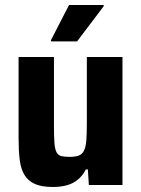

<svg xmlns="http://www.w3.org/2000/svg" viewBox="-20 -737 563 765"><path d="M191 8Q146 8 119 -4Q92 -16 77.5 -40Q63 -64 58.5 -100.5Q54 -137 54 -185V-510H195V-234Q195 -191 197 -166.5Q199 -142 205.5 -130Q212 -118 224.5 -115Q237 -112 258 -112Q281 -112 294.5 -117.5Q308 -123 315 -137.5Q322 -152 324 -178Q326 -204 326 -246V-510H468V0H334L330 -62H322Q310 -38 291 -22Q272 -6 247 1Q222 8 191 8ZM183 -572V-577L255 -717H393V-712L287 -572Z"/></svg>

Font: Saira SemiCondensed
Style: Bold
Weight: 700
Width: 4
Designer: Hector Gatti with collaboration of the Omnibus-Type team
Foundry: Omnibus-Type
Version: Version 1.101